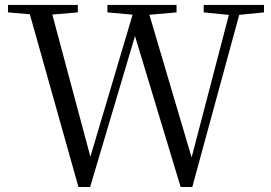

<svg xmlns="http://www.w3.org/2000/svg" viewBox="-20 -748 1093 775"><path d="M296.6 6.7 89.9 -728H180.8L353.2 -84.2H335.2L340 -99.2L526.9 -728H571.3L762.8 -80.8H745.6L749.4 -97L914.3 -728H956.5L756.2 6.7H709.1L515.8 -632.7H534.3L529.5 -617.9L343.8 6.7ZM12.2 -698V-728H294.1V-698L163.6 -686.9H140.5ZM413.6 -698V-728H692.6V-698L566.7 -686.9H535.7ZM802.2 -698V-728H1045.6V-698L934.1 -686.9H913.8Z"/></svg>

Font: Noto Serif SC
Style: Regular
Weight: 200
Designer: Ryoko NISHIZUKA 西塚涼子 (kana & ideographs); Frank Grießhammer (Latin, Greek & Cyrillic); Wenlong ZHANG 张文龙 (bopomofo); San
Foundry: Adobe
Version: Version 2.001;hotconv 1.1.0;makeotfexe 2.6.0